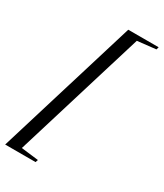

<svg xmlns="http://www.w3.org/2000/svg" viewBox="-229 -813 861 1009"><g transform="rotate(30 201.5 -309.0)"><path d="M-20 114 238.5 -732H423L418.5 -716.5L306.5 -704L65 86L169.5 98.5L164.5 114Z"/></g></svg>

Font: Newsreader 72pt Medium
Style: Italic
Weight: 500
Italic angle: -17°
Designer: Hugues Gentile
Foundry: Production Type
Version: Version 1.003; ttfautohint (v1.8.3)